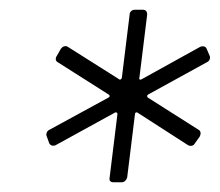

<svg xmlns="http://www.w3.org/2000/svg" viewBox="-20 -767 451 394"><path d="M205 -403 221 -533Q221 -535 219.5 -536Q218 -537 216 -536L94 -469Q92 -468 89 -468Q84 -468 81 -473L76 -487L75 -490Q75 -498 82 -501L203 -567Q205 -568 205 -570Q205 -572 203 -573L99 -639Q95 -641 94.5 -645Q94 -649 97 -653L105 -667Q108 -671 112 -672Q116 -673 119 -671L225 -604Q226 -603 227.5 -604Q229 -605 230 -607L246 -737Q246 -741 249 -744Q252 -747 257 -747H273Q282 -747 282 -737L266 -607Q265 -605 266.5 -604Q268 -603 270 -604L391 -671Q393 -672 396 -672Q402 -672 404 -667L410 -653Q411 -652 411 -649Q411 -642 404 -639L284 -573Q282 -572 282 -570Q282 -568 283 -567L387 -501Q391 -499 391.5 -495Q392 -491 390 -487L380 -473Q378 -469 374 -468Q370 -467 366 -469L262 -536Q260 -537 258.5 -536Q257 -535 257 -533L241 -403Q240 -399 237 -396Q234 -393 230 -393H213Q203 -393 205 -403Z"/></svg>

Font: Barlow Light
Style: Italic
Weight: 300
Italic angle: -7°
Designer: Jeremy Tribby
Foundry: Tribby Type
Version: Version 1.408